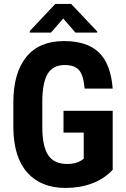

<svg xmlns="http://www.w3.org/2000/svg" viewBox="-20 -925 625 955"><path d="M540.5 -80.6Q499 -35.6 438.7 -12.9Q378.4 9.8 306.6 9.8Q184.1 9.8 116.2 -66.2Q48.3 -142.1 46.4 -287.1V-415Q46.4 -562 110.6 -641.4Q174.8 -720.7 297.9 -720.7Q413.6 -720.7 472.4 -663.6Q531.2 -606.4 540.5 -484.4H400.9Q395 -552.2 372.6 -576.9Q350.1 -601.6 302.2 -601.6Q244.1 -601.6 217.8 -559.1Q191.4 -516.6 190.4 -423.8V-294.9Q190.4 -197.8 219.5 -153.6Q248.5 -109.4 314.9 -109.4Q357.4 -109.4 383.8 -126.5L396.5 -135.3V-265.6H295.9V-374H540.5ZM463.4 -768.6V-762.7H355.5L294.4 -833L233.4 -762.7H127.9V-770.5L254.9 -905.3H334Z"/></svg>

Font: Roboto Condensed
Style: Bold
Weight: 700
Designer: Google
Version: Version 2.134; 2016